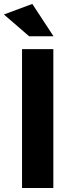

<svg xmlns="http://www.w3.org/2000/svg" viewBox="-34 -948 367 968"><path d="M-14.2 -875 128.9 -928.2 235.8 -765.1H112.8ZM77.1 0V-700.2H234.9V0Z"/></svg>

Font: Montserrat Semi Bold
Style: Regular
Weight: 600
Designer: Julieta Ulanovsky
Foundry: Julieta Ulanovsky
Version: Version 3.001;PS 003.001;hotconv 1.0.70;makeotf.lib2.5.58329